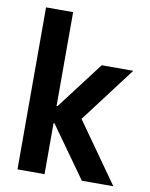

<svg xmlns="http://www.w3.org/2000/svg" viewBox="-83 -791 666 852"><g transform="rotate(10 250.0 -365.0)"><path d="M55 0V-730H177V-307H181L343 -520H485L296 -270L487 0H345L181 -230H177V0Z"/></g></svg>

Font: M PLUS 1 Code SemiBold
Style: Regular
Weight: 600
Designer: Coji Morishita
Foundry: UNDERFOREST DESIGN
Version: Version 1.005